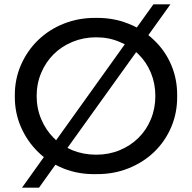

<svg xmlns="http://www.w3.org/2000/svg" viewBox="-20 -790 880 880"><path d="M683 -770H761L660 -629Q674 -618 686 -606Q737 -558 765 -492Q793 -426 792 -350Q793 -274 765 -208Q737 -142 686.5 -93.5Q636 -45 567.5 -18Q499 9 421 8Q342 10 273 -17Q253 -25 234 -35L159 70H81L181 -70Q167 -81 154 -94Q104 -143 75.5 -209Q47 -275 48 -350Q47 -425 75.5 -491Q104 -557 154.5 -606Q205 -655 273.5 -682Q342 -709 421 -708Q499 -709 567 -682Q588 -674 607 -664ZM528 -598Q479 -619 421 -619Q363 -619 313 -598.5Q263 -578 226.5 -542Q190 -506 169 -456.5Q148 -407 148 -350Q148 -293 169 -243.5Q190 -194 226 -158Q232 -153 237 -147L552 -587Q540 -593 528 -598ZM692 -350Q692 -407 671.5 -456.5Q651 -506 614 -542Q609 -547 604 -551L289 -112Q301 -106 313 -101Q363 -81 421 -81Q479 -81 528.5 -101.5Q578 -122 614.5 -158Q651 -194 671.5 -243.5Q692 -293 692 -350Z"/></svg>

Font: CMG Sans Medium
Style: Regular
Weight: 500
Designer: Julieta Ulanovsky
Foundry: Julieta Ulanovsky
Version: Version 7.200